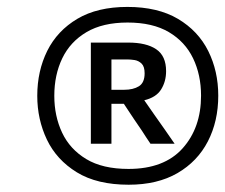

<svg xmlns="http://www.w3.org/2000/svg" viewBox="-20 -766 635 541"><path d="M342.5 -245.5Q253.5 -245.5 196.5 -280.5Q139.5 -315.5 112.2 -372.5Q85 -429.5 85 -496Q85 -566 113.2 -622.8Q141.5 -679.5 198 -713Q254.5 -746.5 339 -746.5Q424.5 -746.5 481.5 -712.8Q538.5 -679 566.8 -622.2Q595 -565.5 595 -496.5Q595 -424.5 565.8 -367.8Q536.5 -311 480 -278.2Q423.5 -245.5 342.5 -245.5ZM342 -290Q442.5 -290 494.5 -348Q546.5 -406 546.5 -496.5Q546.5 -555 524 -601.8Q501.5 -648.5 455.8 -675.5Q410 -702.5 339.5 -702.5Q269.5 -702.5 223.8 -675.5Q178 -648.5 155.5 -601.8Q133 -555 133 -496Q133 -439 155 -392.2Q177 -345.5 223 -317.8Q269 -290 342 -290ZM236 -361V-646H341.5Q392.5 -646 420.2 -627.2Q448 -608.5 448 -565.5Q448 -536.5 434 -514Q420 -491.5 386.5 -483.5L414 -444Q429 -422.5 445 -400Q460.5 -377.5 472 -361H404Q391 -380 380 -397.5Q368.5 -414.5 357.5 -430.5L329 -473.5H294V-361ZM339 -598.5H294V-513H329.5Q355.5 -513 371.5 -523Q387.5 -533 387.5 -559.5Q387.5 -578.5 379 -586.8Q370.5 -595 359.2 -596.8Q348 -598.5 339 -598.5Z"/></svg>

Font: Heraclito SemiBold
Style: Italic
Weight: 600
Italic angle: -12°
Designer: Kostas Bartsokas (font) & Cristiano Sobral (main changes)
Foundry: Kostas Bartsokas (font) & Cristiano Sobral (main changes)
Version: Version 1.00;July 8, 2020;FontCreator 13.0.0.2655 64-bit